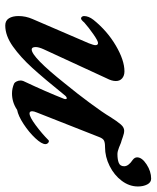

<svg xmlns="http://www.w3.org/2000/svg" viewBox="46 -612 581 712"><g transform="rotate(90 336.0 -256.5)"><path d="M40 -35Q40 -62 51 -87L141 -296Q148 -314 148 -320Q148 -330 140 -330Q132 -330 107 -312.5Q82 -295 64 -279Q54 -267 49 -267Q45 -267 42.5 -270.5Q40 -274 40 -278Q40 -295 54 -313Q95 -364 149.5 -396Q204 -428 245 -428Q261 -428 271 -419.5Q281 -411 281 -396Q281 -381 271 -362L211 -232L163 -128Q155 -110 155 -99Q155 -84 164 -84Q192 -84 290 -207Q327 -252 362.5 -300Q398 -348 414 -375Q431 -402 442 -414.5Q453 -427 465 -427Q475 -427 488.5 -422Q502 -417 510 -415Q512 -414 527 -408Q542 -402 552 -402Q572 -402 584.5 -407Q597 -412 597 -427Q597 -443 573 -459Q564 -466 564 -475Q564 -493 590 -510Q616 -527 643 -527Q657 -527 664.5 -512.5Q672 -498 672 -478Q672 -446 651 -418Q630 -390 596 -373Q562 -356 526 -356Q509 -356 501.5 -352Q494 -348 489 -335L398 -104Q393 -92 393 -86Q393 -76 401 -76Q414 -76 445 -99Q476 -122 500 -146Q502 -148 503 -148Q508 -148 511.5 -144Q515 -140 515 -135Q515 -121 493 -97.5Q471 -74 440.5 -54Q410 -34 388 -30Q360 -11 327 -11Q308 -11 290 -19Q286 -21 282.5 -28Q279 -35 279 -43Q279 -47 281 -53Q322 -140 347 -204Q348 -206 348 -210Q348 -214 345 -214Q340 -214 335 -208Q272 -130 232.5 -86.5Q193 -43 153 -14.5Q113 14 75 14Q57 14 48.5 0.5Q40 -13 40 -35Z"/></g></svg>

Font: EB Garamond SemiBold
Style: Italic
Weight: 600
Italic angle: -17.2°
Designer: Georg Duffner and Octavio Pardo
Foundry: Georg Duffner
Version: Version 1.000